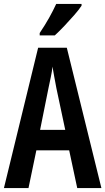

<svg xmlns="http://www.w3.org/2000/svg" viewBox="-20 -957 536 977"><path d="M373 0 332 -192H165L125 0H0L174 -714H320L496 0ZM267 -508Q260 -542 256 -567Q252 -592 247 -618Q245 -595 238.5 -564.5Q232 -534 227 -510L184 -296H312ZM395 -928Q382 -908 358 -880.5Q334 -853 307.5 -825Q281 -797 259 -777H182V-789Q209 -829 230 -866.5Q251 -904 266 -937H395Z"/></svg>

Font: Noto Sans Gurmukhi ExtraCondensed SemiBold
Style: Regular
Weight: 600
Width: 2
Designer: Jelle Bosma - Monotype Design Team
Foundry: Monotype Imaging Inc.
Version: Version 2.004; ttfautohint (v1.8.4.7-5d5b)